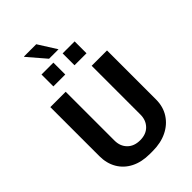

<svg xmlns="http://www.w3.org/2000/svg" viewBox="-304 -1167 1291 1291"><g transform="rotate(-45 342.0 -521.0)"><path d="M322 10Q245 10 189 -18.5Q133 -47 102.5 -99Q72 -151 72 -220V-686H218V-222Q218 -168 251.5 -134.5Q285 -101 342 -101Q399 -101 432 -135Q465 -169 465 -222V-686H611V-220Q611 -151 577.5 -99Q544 -47 485.5 -18.5Q427 10 350 10ZM296 -922 187 -1049 188 -1052H304L386 -922ZM185 -770V-883H298V-770ZM386 -770V-883H500V-770Z"/></g></svg>

Font: Chivo Medium SemiBold
Style: Regular
Weight: 600
Version: Version 2.002